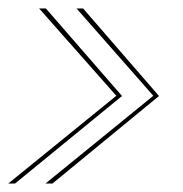

<svg xmlns="http://www.w3.org/2000/svg" viewBox="-32 -474 432 454"><path d="M75.5 -40H92L344 -247L164.5 -454H149L330.5 -247.5ZM-12.5 -40H3.5L256.5 -247L76.5 -454H60.5L243 -247.5Z"/></svg>

Font: Anybody UltraCondensed Thin Thin
Style: Italic
Weight: 250
Italic angle: -10°
Version: Version 1.111